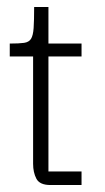

<svg xmlns="http://www.w3.org/2000/svg" viewBox="-20 -531 302 551"><path d="M125 0Q94 0 84.5 -18Q75 -36 75 -61V-377H119V-39H214V0ZM8 -369V-406Q35 -406 49 -408Q63 -410 69 -419.5Q75 -429 76.5 -450.5Q78 -472 78 -511H119V-406H214V-369Z"/></svg>

Font: Darker Grotesque Light
Style: Regular
Weight: 400
Version: Version 1.000;gftools[0.9.28]